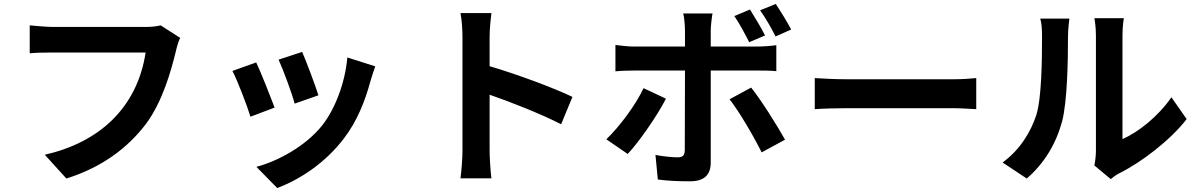

<svg xmlns="http://www.w3.org/2000/svg" viewBox="-20 -857 6040 969"><path d="M791 -729C764 -722 732 -721 712 -721H250C217 -721 159 -726 130 -729V-588C157 -591 204 -592 249 -592H715C672 -311 479 -138 206 -76L315 44C496 -13 625 -111 717 -232C800 -344 843 -498 867 -596C872 -619 880 -646 889 -666Z M1386 -556C1410 -503 1454 -385 1467 -334L1587 -376C1573 -422 1524 -552 1505 -595ZM1733 -567C1722 -442 1673 -309 1606 -224C1523 -120 1384 -44 1274 -15L1379 92C1496 48 1621 -35 1714 -156C1782 -244 1823 -348 1850 -449C1857 -469 1862 -490 1874 -522ZM1153 -499C1177 -454 1228 -322 1244 -268L1366 -314C1345 -369 1297 -492 1273 -542Z M2869 -368C2776 -413 2587 -483 2451 -523V-670C2451 -713 2456 -756 2460 -791H2304C2311 -756 2314 -706 2314 -670V-96C2314 -57 2309 6 2304 43H2460C2455 3 2451 -67 2451 -96V-379C2558 -342 2708 -283 2812 -230Z M3973 -708C3954 -744 3922 -797 3895 -837L3816 -805C3844 -766 3873 -716 3894 -673ZM3841 -678C3822 -717 3789 -770 3765 -809L3686 -776C3713 -737 3741 -684 3761 -644ZM3801 -501C3828 -501 3867 -501 3898 -498V-629C3871 -625 3828 -622 3800 -622H3567V-702C3567 -727 3573 -775 3576 -789H3428C3433 -773 3437 -728 3437 -702V-622H3183C3152 -622 3117 -626 3086 -630V-497C3114 -500 3152 -501 3183 -501H3437V-500C3437 -453 3436 -136 3436 -99C3435 -72 3426 -63 3399 -63C3375 -63 3331 -67 3288 -75L3300 49C3351 56 3407 58 3463 58C3535 58 3567 24 3567 -36V-501ZM3662 -356C3710 -295 3781 -174 3824 -88L3942 -152C3902 -224 3822 -351 3771 -415ZM3228 -412C3188 -327 3107 -218 3040 -154L3148 -80C3203 -138 3296 -271 3341 -359Z M4092 -306C4129 -309 4196 -311 4253 -311H4790C4833 -311 4883 -307 4907 -306V-463C4880 -460 4837 -457 4790 -457H4253C4198 -457 4131 -460 4092 -463Z M5586 47C5599 36 5609 28 5630 17C5742 -39 5886 -149 5969 -256L5892 -366C5825 -269 5725 -190 5645 -155V-678C5645 -723 5651 -762 5652 -765H5503C5504 -762 5511 -724 5511 -679V-96C5511 -69 5507 -41 5503 -22ZM5162 44C5250 -32 5309 -130 5340 -243C5367 -345 5370 -555 5370 -673C5370 -713 5377 -759 5377 -763H5230C5237 -739 5239 -712 5239 -672C5239 -552 5237 -362 5210 -276C5182 -191 5128 -101 5040 -37Z"/></svg>

Font: Spoqa Han Sans Neo Bold
Style: Bold
Weight: 700
Designer: [Spoqa Han Sans Neo] Dong-huui Kim  Younghwa Kang  Yujin Lee  [Noto Sans] Ryoko NISHIZUKA  (kana & ideographs); Paul D. 
Foundry: Spoqa (http://www.spoqa-han-sans.com)
Version: Version 1.000